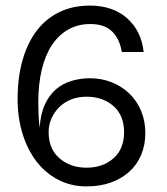

<svg xmlns="http://www.w3.org/2000/svg" viewBox="-20 -656 599 687"><path d="M416 -470Q408 -517 381 -543.5Q354 -570 303 -570Q259 -570 224.5 -550.5Q190 -531 166 -495Q142 -459 129.5 -407Q117 -355 117 -290Q117 -270 118 -245Q119 -220 122 -199Q125 -249 141 -283Q157 -317 181.5 -337.5Q206 -358 237.5 -367Q269 -376 302 -376Q344 -376 380 -361.5Q416 -347 443 -321Q470 -295 485 -259Q500 -223 500 -180Q500 -137 485 -101.5Q470 -66 442 -41Q414 -16 375.5 -2.5Q337 11 290 11Q234 11 188 -13Q142 -37 110 -79Q78 -121 60.5 -178Q43 -235 43 -301Q43 -380 61 -442Q79 -504 112 -547Q145 -590 193 -613Q241 -636 301 -636Q384 -636 435 -590.5Q486 -545 494 -470ZM289 -310Q260 -310 235.5 -300.5Q211 -291 193 -273.5Q175 -256 164.5 -233Q154 -210 154 -183Q154 -123 193 -89.5Q232 -56 290 -56Q348 -56 386 -89.5Q424 -123 424 -183Q424 -243 386 -276.5Q348 -310 289 -310Z"/></svg>

Font: Karla Tamil Upright
Style: Regular
Weight: 400
Designer: Jonathan Pinhorn
Foundry: Jonathan Pinhorn
Version: Version 1.001